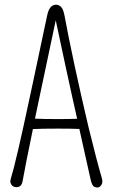

<svg xmlns="http://www.w3.org/2000/svg" viewBox="-20 -812 496 836"><path d="M224.6 -791.5Q236.3 -791.5 246.1 -781.7Q255.9 -772 261.5 -741Q267.1 -710 278.6 -652.3Q290 -594.7 304.2 -529.3Q318.4 -463.9 334 -394.3Q349.6 -324.7 365.2 -259.3Q402.8 -106 423.8 -35.2Q428.7 -17.1 421.1 -6.3Q413.6 4.4 404.3 4.4Q395 4.4 387.5 -1Q379.9 -6.3 374 -32.7Q368.2 -59.1 355 -118.2Q341.8 -177.2 326.7 -245.1Q326.2 -248 325.7 -250.5Q292.5 -252 231.9 -252Q160.6 -252 123 -250Q122.6 -247.1 122.1 -244.1Q92.3 -100.6 78.1 -22Q73.2 2.9 52.2 2.9Q30.3 2.9 25.4 -18.6Q23.9 -24.9 28.3 -38.6Q32.7 -52.2 41.3 -85.7Q49.8 -119.1 59.8 -162.4Q69.8 -205.6 81.1 -256.8Q92.3 -308.1 104 -362.3Q115.7 -416.5 127.4 -471.4Q139.2 -526.4 149.9 -577.6Q160.6 -628.9 170.2 -673.8Q179.7 -718.8 185.5 -745.1Q194.8 -791.5 224.6 -791.5ZM132.3 -295.4Q169.4 -293.5 232.4 -293.5Q284.7 -293.5 315.9 -294.9Q305.7 -339.4 295.4 -386.2Q279.3 -459 264.6 -527.3Q240.2 -639.2 222.7 -723.6Q211.4 -667.5 190.4 -570.8Q163.1 -441.9 148.9 -374.5Q140.6 -334 132.3 -295.4Z"/></svg>

Font: Pompiere
Style: Regular
Weight: 400
Designer: Karolina Lach
Foundry: Sorkin Type Co.
Version: Version 1.002